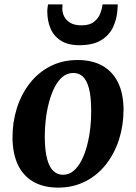

<svg xmlns="http://www.w3.org/2000/svg" viewBox="-20 -842 620 875"><path d="M333.5 -568.5Q400 -568.5 446.5 -542.5Q493 -516.5 517.8 -466.2Q542.5 -416 543 -343Q543 -271.5 522.8 -207.5Q502.5 -143.5 463.8 -93.8Q425 -44 369.5 -15.5Q314 13 244.5 13Q179.5 13 133 -13.2Q86.5 -39.5 62.2 -89.8Q38 -140 37 -212.5Q36.5 -284.5 56.8 -348.8Q77 -413 115.8 -462.5Q154.5 -512 209.5 -540.2Q264.5 -568.5 333.5 -568.5ZM314 -509.5Q286 -509.5 264.8 -491.5Q243.5 -473.5 228.2 -443Q213 -412.5 203 -374.5Q193 -336.5 188.5 -296.5Q184 -256.5 184 -219.5Q184.5 -154.5 195 -116.5Q205.5 -78.5 224 -62Q242.5 -45.5 267 -45.5Q294.5 -45.5 315.5 -63.5Q336.5 -81.5 352 -112Q367.5 -142.5 377.2 -180.5Q387 -218.5 391.5 -258.8Q396 -299 395.5 -336.5Q395.5 -402 385.2 -439.8Q375 -477.5 357 -493.5Q339 -509.5 314 -509.5ZM342 -636Q289.5 -636 257.2 -656.8Q225 -677.5 210.2 -712.2Q195.5 -747 195.5 -790.5Q195.5 -800 196.8 -808.2Q198 -816.5 199 -822H265Q265 -817.5 264.5 -812.5Q264 -807.5 264 -802Q264 -783.5 273 -766Q282 -748.5 301.2 -737.5Q320.5 -726.5 351 -726.5Q388.5 -726.5 408.5 -742.5Q428.5 -758.5 437 -780.8Q445.5 -803 447.5 -822H516.5Q516.5 -817.5 516.2 -812.5Q516 -807.5 515.5 -801.5Q513.5 -758.5 496.5 -720.8Q479.5 -683 442.2 -659.5Q405 -636 342 -636Z"/></svg>

Font: Merriweather Light 18pt
Style: Bold Italic
Weight: 700
Italic angle: -7.8°
Version: Version 2.101